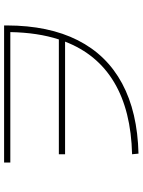

<svg xmlns="http://www.w3.org/2000/svg" viewBox="96 -794 673 904"><g transform="rotate(-90 432.0 -342.5)"><path d="M687.5 -372.1H157.2V-401.4H697.8Q730 -500 732.4 -629.9H118.2V-659.2H763.7V-645.5Q763.2 -449.2 694.1 -312.5Q625 -175.8 490.5 -103.5Q356 -31.2 160.2 -26.4L157.2 -56.6Q362.3 -61.5 495.6 -140.9Q628.9 -220.2 687.5 -372.1Z"/></g></svg>

Font: Pretendard GOV Thin
Style: Regular
Weight: 100
Designer: Base glyphs from Inter by Rasmus Andersson; Hangeul glyphs from Noto Sans CJK(Source Han Sans) by Jang Soo-young and Kan
Foundry: Kil Hyung-jin
Version: Version 1.309